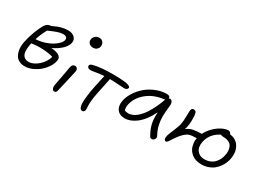

<svg xmlns="http://www.w3.org/2000/svg" viewBox="-41 -1310 2683 2007"><g transform="rotate(30 1300.0 -306.5)"><path d="M206.1 -33.2Q167 -33.2 138.7 -47.6Q110.4 -62 95.7 -85Q81.1 -107.9 74.2 -138.2Q67.4 -168.5 68.6 -197.8Q69.8 -227.1 76.2 -256.8Q87.9 -316.4 113.3 -384Q138.7 -451.7 164.1 -494.1Q175.8 -514.6 194.3 -525.9Q212.9 -537.1 231 -537.1H235.8Q246.1 -542 249 -543Q335.4 -586.9 414.1 -586.9Q465.3 -586.9 492.7 -559.6Q520 -532.2 512.2 -494.1Q503.4 -449.7 458.7 -408.2Q414.1 -366.7 352.1 -338.9Q414.1 -335 446 -315.9Q478 -296.9 473.1 -259.8Q467.8 -219.7 441.7 -178.5Q415.5 -137.2 378.7 -105.5Q341.8 -73.7 295.7 -53.5Q249.5 -33.2 206.1 -33.2ZM388.2 -526.9Q358.9 -526.9 321 -513.9Q283.2 -501 223.1 -474.1Q187 -411.1 163.1 -335.9Q216.3 -338.9 266.1 -354.2Q315.9 -369.6 350.8 -390.9Q385.7 -412.1 408.7 -436.3Q431.6 -460.4 436 -481.9Q440.4 -504.4 427.2 -515.6Q414.1 -526.9 388.2 -526.9ZM141.1 -250Q132.8 -204.1 136.5 -169.4Q140.1 -134.8 160.6 -114.5Q181.2 -94.2 216.8 -94.2Q273.9 -94.2 331.3 -145Q388.7 -195.8 407.2 -263.2Q356.4 -280.3 280.8 -283.4Q205.1 -286.6 146 -275.9Q142.6 -261.2 141.1 -250Z M728 -559.1Q695.8 -559.1 677.5 -578.9Q659.2 -598.6 665 -627.9Q669.4 -650.9 689.2 -667Q709 -683.1 733.9 -683.1Q766.6 -683.1 782.5 -660.2Q798.3 -637.2 792 -606.9Q788.6 -588.9 771.7 -574Q754.9 -559.1 728 -559.1ZM605 40Q587.9 40 579.8 20.8Q571.8 1.5 577.1 -23.9Q591.8 -97.7 604 -167Q616.2 -236.3 621.1 -262.2Q629.4 -301.8 660.2 -301.8Q679.2 -301.8 689.2 -288.3Q699.2 -274.9 694.8 -251Q689.9 -223.6 663.8 -113.8Q637.7 -3.9 634.3 12.2Q629.4 40 605 40Z M960.9 69.8Q924.3 69.8 920.9 0Q918.9 -28.8 926.8 -92.8Q934.6 -156.7 947.8 -217.8Q954.6 -252 979 -361.8Q934.6 -359.4 886.5 -351.1Q838.4 -342.8 820.8 -342.8Q800.8 -342.8 790.3 -353.5Q779.8 -364.3 782.7 -378.9Q785.6 -394.5 821.8 -402.8Q902.3 -423.8 1049.8 -423.8Q1128.4 -423.8 1192.9 -417Q1226.1 -413.6 1245.6 -403.6Q1265.1 -393.6 1262.7 -381.8Q1256.3 -355 1220.7 -355Q1200.7 -355 1143.8 -359.4Q1086.9 -363.8 1052.7 -363.8H1045.9Q1035.2 -317.4 1003.9 -162.1Q994.1 -112.3 990.2 -72.3Q986.3 -32.2 987.5 -14.6Q988.8 2.9 989.3 20.5Q989.7 38.1 988.8 43Q982.9 69.8 960.9 69.8Z M1383.8 -85Q1318.8 -85 1289.1 -126.5Q1259.3 -168 1272.5 -233.9Q1283.2 -288.1 1317.4 -340.8Q1351.6 -393.6 1400.1 -434.8Q1448.7 -476.1 1512.7 -501.5Q1576.7 -526.9 1641.6 -526.9Q1660.6 -526.9 1670.7 -518.8Q1680.7 -510.7 1677.7 -497.1Q1685.1 -500 1692.4 -500Q1711.9 -500 1721.4 -481.9Q1731 -463.9 1727.5 -434.1Q1718.3 -355 1717.8 -304Q1717.3 -252.9 1729.2 -200.7Q1741.2 -148.4 1769.5 -97.2Q1780.3 -79.1 1768.6 -59.1Q1756.8 -39.1 1735.8 -39.1Q1724.6 -39.1 1718.5 -43.9Q1712.4 -48.8 1706.5 -60.1Q1691.4 -87.9 1682.1 -108.6Q1672.9 -129.4 1663.8 -160.2Q1654.8 -190.9 1651.9 -228.5Q1648.9 -266.1 1651.9 -313Q1623 -253.4 1588.4 -208.5Q1553.7 -163.6 1518.6 -137.2Q1483.4 -110.8 1449.5 -97.9Q1415.5 -85 1383.8 -85ZM1341.8 -226.1Q1335 -189 1343.8 -159.2Q1358.4 -148.9 1388.7 -148.9Q1459.5 -148.9 1528.6 -230.2Q1597.7 -311.5 1651.9 -462.9Q1651.9 -463.9 1652.3 -465.1Q1652.8 -466.3 1652.8 -466.8Q1648.9 -465.8 1640.6 -463.9Q1521 -450.2 1440.4 -382.6Q1359.9 -314.9 1341.8 -226.1Z M2317.4 -68.8Q2281.2 -68.8 2251 -78.1Q2220.7 -87.4 2200.9 -103.5Q2181.2 -119.6 2166 -140.9Q2150.9 -162.1 2145 -185.8Q2139.2 -209.5 2137 -234.1Q2134.8 -258.8 2140.6 -282.2Q2081.5 -281.7 2055.2 -273.4Q2028.8 -265.1 2005.4 -244.1Q1967.8 -210.4 1927.7 -149.9Q1923.3 -143.1 1916 -131.3Q1908.7 -119.6 1905 -114.3Q1901.4 -108.9 1896 -102.3Q1890.6 -95.7 1886.5 -93.3Q1882.3 -90.8 1877.4 -90.8Q1862.3 -90.8 1856.9 -106Q1851.6 -121.1 1857.4 -147.9Q1859.4 -160.2 1889.2 -231.4Q1918.9 -302.7 1923.3 -326.2Q1931.6 -366.7 1932.1 -429Q1932.6 -491.2 1934.6 -501Q1939.5 -527.8 1963.4 -527.8Q1984.4 -527.8 1992.2 -513.9Q2000 -500 2001.5 -471.2Q2006.8 -397 1995.6 -339.8Q1993.7 -328.1 1984.4 -303.2Q2022.9 -330.6 2061 -338.9Q2099.1 -347.2 2163.6 -348.1Q2187 -396 2227.8 -436Q2268.6 -476.1 2311.5 -497.6Q2354.5 -519 2388.7 -519Q2399.9 -519 2409.4 -510.7Q2418.9 -502.4 2420.4 -492.2Q2456.1 -487.8 2483.4 -472.7Q2510.7 -457.5 2526.4 -435.8Q2542 -414.1 2551.5 -387Q2561 -359.9 2560.8 -331.3Q2560.5 -302.7 2555.7 -273.9Q2550.3 -246.1 2538.8 -219Q2527.3 -191.9 2507.3 -164.3Q2487.3 -136.7 2461.2 -116Q2435.1 -95.2 2397.7 -82Q2360.4 -68.8 2317.4 -68.8ZM2211.4 -279.8Q2197.8 -210.9 2229 -170.9Q2260.3 -130.9 2318.4 -130.9Q2354 -130.9 2383.8 -142.8Q2413.6 -154.8 2433.8 -175.3Q2454.1 -195.8 2467.3 -220.9Q2480.5 -246.1 2486.3 -274.9Q2494.1 -306.6 2491.2 -335.4Q2488.3 -364.3 2477.1 -386Q2465.8 -407.7 2439.5 -420.4Q2413.1 -433.1 2373.5 -433.1Q2353.5 -433.1 2339.4 -440.9Q2321.3 -431.6 2304.2 -419.4Q2287.1 -407.2 2267.6 -387.9Q2248 -368.7 2233.2 -340.6Q2218.3 -312.5 2211.4 -279.8Z"/></g></svg>

Font: Shantell Sans Irregular Bouncy
Style: Italic
Weight: 300
Italic angle: -11.31°
Designer: Stephen Nixon, Anya Danilova, Shantell Martin
Foundry: Arrow Type
Version: Version 1.006;[9816181b4]